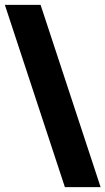

<svg xmlns="http://www.w3.org/2000/svg" viewBox="-20 -740 434 790"><path d="M0 -720H147L394 30H247Z"/></svg>

Font: Radio Canada
Style: Bold
Weight: 700
Designer: Charles Daoud, Etienne Aubert Bonn, Alexandre Saumier Demers, Jacques Le Bailly
Foundry: Radio-Canada
Version: Version 2.104; ttfautohint (v1.8.4.7-5d5b);gftools[0.9.28.de